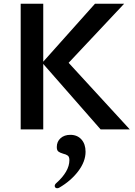

<svg xmlns="http://www.w3.org/2000/svg" viewBox="-20 -688 720 1021"><path d="M210 -668V-360L485 -668H640L345 -354L670 0H515L210 -348V0H90V-668ZM435 119Q435 171 396 222.5Q357 274 295 310Q289 313 284 313Q278 313 274.5 309.5Q271 306 271 301Q271 293 279 286Q313 256 331 225Q349 194 349 164Q349 146 340.5 139.5Q332 133 315 129Q298 124 290 117.5Q282 111 282 94Q282 65 302 47Q322 29 354 29Q391 29 413 53.5Q435 78 435 119Z"/></svg>

Font: Madhuban Medium
Style: Regular
Weight: 500
Designer: jaikishan Patel
Foundry: MagicType
Version: Version 1.000